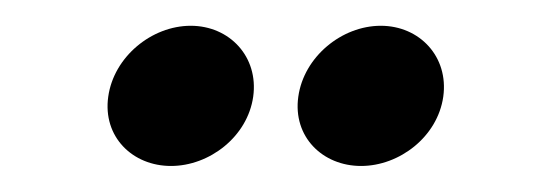

<svg xmlns="http://www.w3.org/2000/svg" viewBox="-20 -730 428 149"><path d="M112.7 -601.2C142.5 -601.2 172.1 -623.9 176.5 -655C180.8 -685.9 158.2 -710 128 -710C97.7 -710 68.3 -685.9 64 -655C59.6 -623.9 82.8 -601.2 112.7 -601.2ZM260.2 -601.2C290 -601.2 319.6 -623.9 324 -655C328.3 -685.9 305.7 -710 275.5 -710C245.2 -710 215.8 -685.9 211.5 -655C207.1 -623.9 230.3 -601.2 260.2 -601.2Z"/></svg>

Font: Hi.
Style: Black
Weight: 400
Designer: Mew Too, Robert Jablonski
Foundry: Cannot Into Space Fonts
Version: Version 1.996